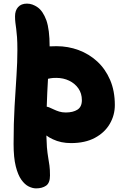

<svg xmlns="http://www.w3.org/2000/svg" viewBox="-20 -780 680 1060"><path d="M372 10Q316 10 272 -11Q252 -20 236 -32Q237 7 239 33Q242 66 246 89Q250 112 253 134Q256 156 256 189Q256 230 234.5 245Q213 260 179 260Q160 260 138.5 249.5Q117 239 98 212.5Q79 186 67 138Q55 90 55 15Q55 -101 60.5 -194Q66 -287 71 -362.5Q76 -438 76 -502Q76 -547 74 -574.5Q72 -602 69.5 -620.5Q67 -639 65 -654.5Q63 -670 63 -690Q63 -722 80 -741Q97 -760 129 -760Q159 -760 188 -739.5Q217 -719 236 -668Q254 -616 254 -524Q272 -525 292 -525Q356 -525 414 -503.5Q472 -482 517 -440.5Q562 -399 588 -338.5Q614 -278 614 -200Q614 -144 586 -96Q558 -48 504 -19Q450 10 372 10ZM245 -345Q243 -311 241 -270Q239 -234 238 -191Q245 -190 252 -187Q264 -182 277.5 -175.5Q291 -169 307 -164Q323 -159 343 -159Q383 -159 407.5 -174.5Q432 -190 432 -227Q432 -264 413 -291.5Q394 -319 362 -334.5Q330 -350 291 -350Q271 -350 260 -348Q254 -346 245 -345Z"/></svg>

Font: Shantell Sans Light ExtraBold
Style: Regular
Weight: 800
Version: Version 1.011;[c5ecc13dd]